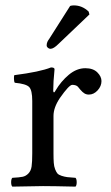

<svg xmlns="http://www.w3.org/2000/svg" viewBox="-20 -693 412 715"><path d="M241.2 -670.9Q247.1 -672.9 254.9 -672.9Q286.1 -672.9 310.1 -649.9L313 -639.2L198.2 -529.8Q179.7 -511.2 168 -511.2Q162.6 -511.2 158.2 -515.1Q153.8 -519 153.8 -523.9Q153.8 -525.9 154.1 -527.8Q154.3 -529.8 154.5 -531Q154.8 -532.2 155.5 -534.2Q156.2 -536.1 156.5 -537.1Q156.7 -538.1 158.2 -540.5Q159.7 -543 160.2 -543.9L163.1 -547.9Q165 -550.8 165.5 -551.8ZM100.1 -316.9Q100.1 -357.4 88.4 -369.1Q76.7 -380.9 35.2 -384.8Q32.2 -388.7 32 -398.9Q31.7 -409.2 33.2 -413.1Q128.9 -425.3 169.9 -441.9Q183.1 -441.9 183.1 -435.1Q178.2 -387.2 178.2 -355Q178.2 -349.6 181.2 -349.1Q183.6 -349.1 187 -356Q207 -390.1 236.3 -414.6Q265.6 -439 297.9 -439Q326.7 -439 342.3 -423.6Q357.9 -408.2 357.9 -391.1Q357.9 -372.1 343.5 -356.4Q329.1 -340.8 311 -340.8Q301.8 -340.8 294.7 -345Q287.6 -349.1 278.8 -359.4L270 -370.1Q263.2 -377 249 -377Q237.3 -377 203.1 -328.1Q179.2 -292.5 179.2 -261.2V-122.1Q179.2 -100.6 180.2 -86.9Q181.2 -73.2 185.3 -62.7Q189.5 -52.2 193.8 -47.1Q198.2 -42 209.2 -38.3Q220.2 -34.7 230.5 -33.4Q240.7 -32.2 261.2 -30.8Q265.6 -26.4 265.6 -14.4Q265.6 -2.4 261.2 2Q175.3 0 140.1 0Q109.9 0 25.9 2Q21.5 -2.4 21.5 -14.4Q21.5 -26.4 25.9 -30.8Q52.2 -32.2 64.2 -34.7Q76.2 -37.1 85.7 -46.9Q95.2 -56.6 97.7 -73.2Q100.1 -89.8 100.1 -122.1Z"/></svg>

Font: Linux Libertine G
Style: Regular
Weight: 400
Designer: Philipp H. Poll
Foundry: Philipp H. Poll
Version: Version 4.7.5